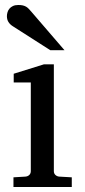

<svg xmlns="http://www.w3.org/2000/svg" viewBox="-20 -753 343 773"><path d="M34.2 0V-39.1L83 -42Q92.3 -43 98.1 -48.8Q104 -54.7 104 -64V-420.9H35.2V-456.1L157.2 -494.1H196.8V-64Q196.8 -54.7 202.9 -48.8Q209 -43 217.8 -42L269 -39.1V0ZM182.6 -550.8 30.8 -647.9Q20 -654.8 13.9 -664.6Q7.8 -674.3 7.8 -688Q7.8 -695.8 10.3 -703.9Q12.7 -711.9 18.1 -718.3Q23.4 -724.6 32.2 -728.8Q41 -732.9 53.7 -732.9Q64.5 -732.9 71.8 -731.2Q79.1 -729.5 85 -726.1Q90.8 -722.7 95.7 -717.5Q100.6 -712.4 106 -706.1L239.7 -550.8Z"/></svg>

Font: BabelStone Ogham Lithic
Style: Regular
Weight: 400
Designer: Andrew West
Foundry: BabelStone
Version: Version 1.02 March 14, 2022